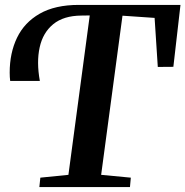

<svg xmlns="http://www.w3.org/2000/svg" viewBox="-20 -763 756 783"><path d="M140.5 0 144.5 -38.5 259 -50 346 -700 312 -699.5Q239.5 -699 197.2 -664.5Q155 -630 141.8 -570Q128.5 -510 142.5 -433H21.5Q20.5 -440.5 20 -449.2Q19.5 -458 19.5 -467Q19.5 -547 49.5 -609.2Q79.5 -671.5 142 -707.2Q204.5 -743 301.5 -743H716L687 -490.5L623.5 -490L610.5 -690L479.5 -699L392.5 -50L513.5 -38.5L510 0Z"/></svg>

Font: Merriweather 60pt SemiBold
Style: Italic
Weight: 600
Italic angle: -7.8°
Version: Version 2.101